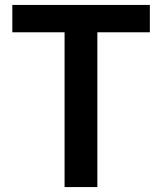

<svg xmlns="http://www.w3.org/2000/svg" viewBox="-20 -759 658 779"><path d="M242 0V-628H30V-739H588V-628H375V0Z"/></svg>

Font: Noto Sans SC SemiBold
Style: Regular
Weight: 600
Designer: Ryoko NISHIZUKA 西塚涼子 (kana, bopomofo & ideographs); Paul D. Hunt (Latin, Greek & Cyrillic); Sandoll Communications 산돌커뮤니
Foundry: Adobe
Version: Version 2.004-H2;hotconv 1.0.118;makeotfexe 2.5.65603